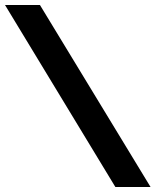

<svg xmlns="http://www.w3.org/2000/svg" viewBox="-37 -672 619 764"><path d="M-17 -652 422 72H562L122 -652Z"/></svg>

Font: Charger Pro
Style: UltraExt
Weight: 900
Designer: Jasper
Foundry: Cannot Into Space Fonts
Version: Version 1.09